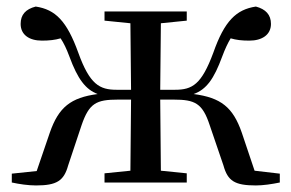

<svg xmlns="http://www.w3.org/2000/svg" viewBox="-20 -557 889 586"><path d="M299 -494 378 -486 380 -283H336C284 -283 254 -299 219 -396C184 -493 149 -528 89 -537C58 -529 43 -512 43 -484C43 -451 69 -433 108 -433C130 -433 148 -435 165 -440C175 -425 183 -408 192 -384C217 -316 241 -284 278 -270C196 -259 159 -230 132 -152L92 -35L16 -27V0C39 5 66 9 90 9C153 9 175 -5 188 -52L229 -175C252 -242 274 -253 340 -253H380L378 -36L299 -28V0H550V-28L471 -36L469 -253H510C575 -253 598 -242 620 -175L662 -52C675 -5 696 9 761 9C783 9 810 5 834 0V-27L757 -36L718 -152C691 -230 654 -259 571 -270C610 -284 633 -316 658 -384C667 -408 675 -425 684 -440C701 -435 718 -433 741 -433C780 -433 807 -451 807 -484C807 -512 791 -529 761 -537C701 -528 665 -493 631 -396C595 -299 567 -283 514 -283H469L471 -486L550 -494V-522H299Z"/></svg>

Font: Noto Serif CJK SC Medium
Style: Regular
Weight: 500
Designer: Ryoko NISHIZUKA 西塚涼子 (kana & ideographs); Frank Grießhammer (Latin, Greek & Cyrillic); Wenlong ZHANG 张文龙 (bopomofo); San
Foundry: Adobe
Version: Version 2.001;hotconv 1.1.0;makeotfexe 2.6.0